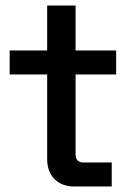

<svg xmlns="http://www.w3.org/2000/svg" viewBox="-20 -676 474 696"><path d="M249 0Q204 0 177.5 -27Q151 -54 151 -99V-406H15V-493H151V-656H254V-493H401V-406H254V-117Q254 -87 282 -87H385V0Z"/></svg>

Font: Space Grotesk Frontify Medium
Style: Regular
Weight: 500
Designer: Florian Karsten
Version: Version 2.000